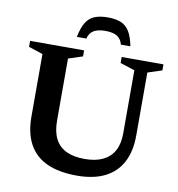

<svg xmlns="http://www.w3.org/2000/svg" viewBox="-95 -972 994 1070"><g transform="rotate(10 402.0 -437.0)"><path d="M625 -264V-622L542.5 -648.5V-682.5H779V-648.5L698.5 -622V-266.5Q698.5 -175 665.2 -113Q632 -51 568 -19.5Q504 12 411 12Q310.5 12 242.5 -18.5Q174.5 -49 139.8 -111.5Q105 -174 105 -269V-622L24.5 -648.5V-682.5H330V-648.5L249.5 -622V-270.5Q249.5 -208.5 270.5 -167.8Q291.5 -127 333.2 -107Q375 -87 437.5 -87Q498.5 -87 540.2 -107Q582 -127 603.5 -166.2Q625 -205.5 625 -264ZM428.5 -810Q387 -810 363.2 -796.2Q339.5 -782.5 330.5 -749.5H277Q287.5 -802 305.8 -832Q324 -862 354 -874.2Q384 -886.5 428.5 -886.5Q473.5 -886.5 503.2 -874.2Q533 -862 551.5 -832Q570 -802 580 -749.5H526.5Q517.5 -782.5 494 -796.2Q470.5 -810 428.5 -810Z"/></g></svg>

Font: Newsreader SemiBold
Style: Regular
Weight: 600
Designer: Hugues Gentile
Foundry: Production Type
Version: Version 1.003